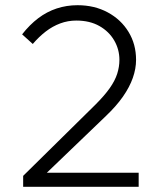

<svg xmlns="http://www.w3.org/2000/svg" viewBox="-20 -718 640 738"><path d="M65 -586Q94 -623 127 -648Q160 -673 198 -685.5Q236 -698 278 -698Q343 -698 394 -670.5Q445 -643 474 -595.5Q503 -548 503 -488Q503 -454 490.5 -418.5Q478 -383 452.5 -346.5Q427 -310 387 -272L160 -54H513V0H69V-42L347 -316Q382 -351 402 -379.5Q422 -408 430.5 -434.5Q439 -461 439 -488Q439 -528 419 -562.5Q399 -597 362 -618Q325 -639 273 -639Q241 -639 211.5 -628Q182 -617 156 -597Q130 -577 106 -549Z"/></svg>

Font: Radio Canada Light
Style: Regular
Weight: 300
Designer: Charles Daoud, Etienne Aubert Bonn, Alexandre Saumier Demers, Jacques Le Bailly
Foundry: Radio-Canada
Version: Version 2.104;gftools[0.9.28.dev5+ged2979d]